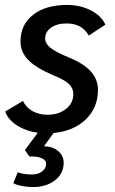

<svg xmlns="http://www.w3.org/2000/svg" viewBox="-20 -530 464 778"><path d="M377 -166Q377 -94 328 -46.5Q279 1 197 9L158 63Q193 63 215.5 82Q238 101 238 130Q238 173 203 200.5Q168 228 113 228Q91 228 68 223.5Q45 219 34 212L52 168Q75 177 110 177Q135 177 151 164.5Q167 152 167 134Q167 119 149 111Q131 103 99 104L81 78L133 8Q84 1 48 -22.5Q12 -46 1 -78L73 -121Q85 -95 111.5 -80Q138 -65 172 -65Q218 -65 247.5 -88.5Q277 -112 277 -149Q277 -173 259 -190Q241 -207 196 -225Q127 -254 95 -286.5Q63 -319 63 -362Q63 -430 114 -470Q165 -510 252 -510Q305 -510 348 -488Q391 -466 407 -430L340 -386Q312 -435 250 -435Q211 -435 187 -418Q163 -401 163 -374Q163 -354 183.5 -337Q204 -320 257 -298Q319 -273 348 -240.5Q377 -208 377 -166Z"/></svg>

Font: Sarabun Medium
Style: Italic
Weight: 500
Italic angle: -10°
Designer: Suppakit Chalermlarp | Katatrad Co.,Ltd.
Foundry: Cadson Demak Co.,Ltd.
Version: Version 1.000; ttfautohint (v1.6)